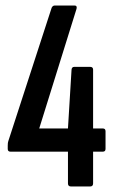

<svg xmlns="http://www.w3.org/2000/svg" viewBox="-20 -675 418 695"><path d="M237 0Q226 0 226 -11V-126H18Q8 -126 8 -136V-148Q8 -153 8.5 -157.5Q9 -162 10 -164L167 -647Q171 -655 178 -655H250Q260 -655 257 -643L122 -210H226L239 -423Q240 -433 249 -433H306Q317 -433 317 -423V-210H352Q362 -210 362 -200V-136Q362 -126 352 -126H317V-11Q317 0 306 0Z"/></svg>

Font: Sofia Sans Extra Condensed SemiBold
Style: Regular
Weight: 600
Designer: Botio Nikoltchev, Ani Petrova
Foundry: lettersoup
Version: Version 4.101